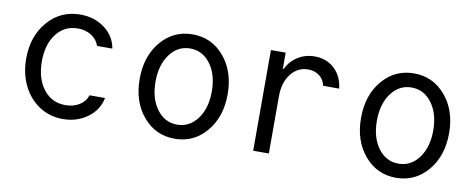

<svg xmlns="http://www.w3.org/2000/svg" viewBox="-54 -777 2505 1014"><g transform="rotate(10 1199.0 -270.0)"><path d="M430.2 -138.2H513.2Q500.5 -72.8 444.1 -31.5Q387.7 9.8 312 9.8Q242.2 9.8 186 -26.6Q129.9 -63 98.4 -127.2Q66.9 -191.4 66.9 -271Q66.9 -392.6 135.5 -471.2Q204.1 -549.8 309.1 -549.8Q384.8 -549.8 439.7 -508.8Q494.6 -467.8 505.9 -401.9H423.8Q412.6 -435.5 381.8 -455.3Q351.1 -475.1 309.1 -475.1Q237.3 -475.1 194.1 -418.9Q150.9 -362.8 150.9 -272Q150.9 -179.2 195.3 -122.1Q239.7 -64.9 313 -64.9Q356 -64.9 387.7 -84.7Q419.4 -104.5 430.2 -138.2Z M1080.8 -69.1Q1014.2 9.8 911.6 9.8Q809.1 9.8 742.4 -69.1Q675.8 -147.9 675.8 -270Q675.8 -392.1 742.4 -470.9Q809.1 -549.8 911.6 -549.8Q1014.2 -549.8 1080.8 -470.9Q1147.5 -392.1 1147.5 -270Q1147.5 -147.9 1080.8 -69.1ZM803 -122.8Q845.2 -65.9 911.6 -65.9Q978 -65.9 1020.3 -122.8Q1062.5 -179.7 1062.5 -270Q1062.5 -360.4 1020.3 -417.2Q978 -474.1 911.6 -474.1Q845.2 -474.1 803 -417.2Q760.7 -360.4 760.7 -270Q760.7 -179.7 803 -122.8Z M1416 0H1332V-540H1411.1V-453.1H1415Q1437.5 -497.6 1477.1 -522.2Q1516.6 -546.9 1566.4 -546.9Q1629.9 -546.9 1672.4 -507.3Q1714.8 -467.8 1722.2 -401.9H1636.2Q1629.9 -434.6 1604.7 -453.9Q1579.6 -473.1 1544.4 -473.1Q1487.8 -473.1 1451.9 -426.8Q1416 -380.4 1416 -307.1Z M2268.1 -69.1Q2201.2 9.8 2098.6 9.8Q1996.1 9.8 1929.4 -69.1Q1862.8 -147.9 1862.8 -270Q1862.8 -392.1 1929.4 -470.9Q1996.1 -549.8 2098.6 -549.8Q2201.2 -549.8 2268.1 -470.9Q2335 -392.1 2335 -270Q2335 -147.9 2268.1 -69.1ZM2098.6 -65.9Q2165.5 -65.9 2207.8 -123Q2250 -180.2 2250 -270Q2250 -359.9 2207.8 -417Q2165.5 -474.1 2098.6 -474.1Q2032.2 -474.1 1990 -417.2Q1947.8 -360.4 1947.8 -270Q1947.8 -179.7 1990 -122.8Q2032.2 -65.9 2098.6 -65.9Z"/></g></svg>

Font: CommitMono
Style: Regular
Weight: 400
Monospace: yes
Designer: Eigil Nikolajsen
Foundry: Eigil Nikolajsen
Version: Version 1.143